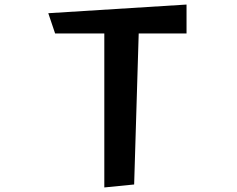

<svg xmlns="http://www.w3.org/2000/svg" viewBox="-20 -810 1040 843"><path d="M438 13V-663H222L192 -752L799 -790V-663H589L569 0Z"/></svg>

Font: RocknRoll One
Style: Regular
Weight: 400
Designer: Fontworks Inc.
Foundry: Fontworks Inc.
Version: Version 1.100